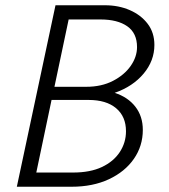

<svg xmlns="http://www.w3.org/2000/svg" viewBox="-20 -710 644 730"><path d="M44 0 191 -690H379Q431 -690 473.5 -671.5Q516 -653 541.5 -619.5Q567 -586 567 -539Q567 -479 526 -430Q485 -381 416 -357Q466 -341 494.5 -304.5Q523 -268 523 -216Q523 -155 489 -106Q455 -57 394 -28.5Q333 0 252 0ZM187 -380H308Q366 -380 409.5 -402.5Q453 -425 477 -459.5Q501 -494 501 -531Q501 -584 464 -610Q427 -636 362 -636H241ZM118 -54H258Q323 -54 367.5 -75Q412 -96 435.5 -132Q459 -168 459 -211Q459 -267 421.5 -298.5Q384 -330 317 -330H176Z"/></svg>

Font: Radio Canada Light
Style: Italic
Weight: 300
Italic angle: -12°
Designer: Charles Daoud, Etienne Aubert Bonn, Alexandre Saumier Demers, Jacques Le Bailly
Foundry: Radio-Canada
Version: Version 2.104; ttfautohint (v1.8.4.7-5d5b);gftools[0.9.28.de